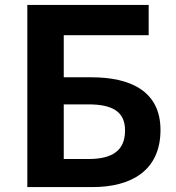

<svg xmlns="http://www.w3.org/2000/svg" viewBox="-20 -760 715 780"><path d="M91 0H356C513 0 632 -67 632 -232C632 -391 508 -446 352 -446H239V-617H584V-740H91ZM239 -114V-336H338C438 -336 488 -306 488 -230C488 -150 439 -114 339 -114Z"/></svg>

Font: Spoqa Han Sans Neo Bold
Style: Bold
Weight: 700
Designer: [Spoqa Han Sans Neo] Dong-huui Kim  Younghwa Kang  Yujin Lee  [Noto Sans] Ryoko NISHIZUKA  (kana & ideographs); Paul D. 
Foundry: Spoqa (http://www.spoqa-han-sans.com)
Version: Version 1.000